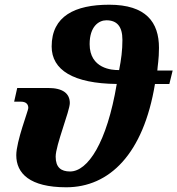

<svg xmlns="http://www.w3.org/2000/svg" viewBox="-20 -784 752 814"><path d="M261 10C443 10 588 -130 637 -428H698L712 -485H647C648 -504 654 -533 654 -581C654 -690 599 -764 443 -764C298 -764 199 -716 199 -587C199 -487 291 -430 475 -428C433 -178 352 -57 277 -57C239 -57 216 -74 216 -120C216 -168 276 -314 276 -347C276 -388 246 -411 184 -411H53L40 -353H68C92 -353 100 -341 100 -326C100 -315 49 -185 49 -126C49 -49 106 10 261 10ZM485 -487C455 -486 360 -493 360 -597C360 -672 399 -698 431 -698C475 -698 499 -673 499 -615C499 -571 494 -532 485 -487Z"/></svg>

Font: Noto Serif SemiCondensed Extra
Style: Italic
Weight: 800
Width: 4
Italic angle: -12°
Designer: Monotype Design Team
Foundry: Monotype Imaging Inc.
Version: Version 1.901